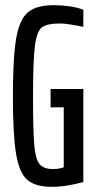

<svg xmlns="http://www.w3.org/2000/svg" viewBox="-20 -716 371 744"><path d="M30 -344Q30 -495 43 -568.5Q56 -642 89 -669Q122 -696 189 -696Q218 -696 250 -691.5Q282 -687 303 -678V-612Q240 -625 212 -625Q163 -625 143 -610.5Q123 -596 115.5 -539.5Q108 -483 108 -344Q108 -212 112.5 -156.5Q117 -101 132.5 -81Q148 -61 184 -61Q211 -61 227 -68V-300H176V-371H303V-11Q277 -3 243.5 2.5Q210 8 181 8Q118 8 86.5 -18.5Q55 -45 42.5 -118.5Q30 -192 30 -344Z"/></svg>

Font: Saira Ultra Condensed Medium
Style: Regular
Weight: 500
Width: 1
Designer: Hector Gatti with collaboration of the Omnibus-Type team
Foundry: Omnibus-Type
Version: Version 1.001; ttfautohint (v1.8)